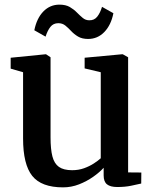

<svg xmlns="http://www.w3.org/2000/svg" viewBox="-20 -797 666 828"><path d="M485.5 9.5Q456 9.5 441.5 -2Q427 -13.5 427 -40.5V-73.5Q409.5 -54 381.8 -34.5Q354 -15 320.8 -2Q287.5 11 252 11Q158.5 11 119 -38.5Q79.5 -88 79.5 -200V-485.5L26 -501V-548L176.5 -563H178.5L198 -550V-204.5Q198 -153.5 206 -122.5Q214 -91.5 234.2 -77.2Q254.5 -63 291 -63Q319 -63 342.5 -71.5Q366 -80 384.2 -91.8Q402.5 -103.5 414.5 -114.5V-485.5L345 -502V-548L506 -563H509.5L532.5 -550V-53.5L589.5 -53L589 -5.5Q571.5 -1.5 545.5 4Q519.5 9.5 485.5 9.5ZM128 -666.5Q138.5 -718.5 167.2 -747.8Q196 -777 236 -777Q263.5 -777 281 -766.8Q298.5 -756.5 311.5 -743.2Q324.5 -730 336.8 -719.8Q349 -709.5 365 -709.5Q386.5 -709 399.2 -725Q412 -741 420 -767.5L469 -740Q459 -689 430 -659Q401 -629 360 -629Q334 -629 316.8 -639.2Q299.5 -649.5 287 -663Q274.5 -676.5 261.8 -686.8Q249 -697 231.5 -697Q210 -697 197.5 -681.2Q185 -665.5 176.5 -639Z"/></svg>

Font: Merriweather 28pt SemiBold
Style: Regular
Weight: 600
Version: Version 2.100